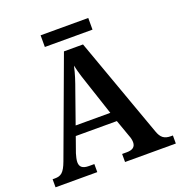

<svg xmlns="http://www.w3.org/2000/svg" viewBox="-148 -972 1031 1098"><g transform="rotate(-20 367.5 -423.0)"><path d="M220 -775H510V-846H220ZM3 0H257V-49H224C186 -49 169 -63 169 -92C169 -106 174 -127 179 -143L212 -236H462L499 -132C504 -120 508 -105 508 -91C508 -61 488 -49 455 -49H426V0H735V-49H723C684 -49 663 -63 648 -107L430 -714H314L96 -124C73 -62 54 -49 17 -49H3ZM232 -293 298 -480C317 -532 330 -571 340 -618C350 -571 366 -524 383 -474L443 -293Z"/></g></svg>

Font: Noto Serif Georgian SemiBold
Style: Regular
Weight: 600
Designer: Monotype Design Team, Akaki Razmadze
Foundry: Google LLC
Version: Version 2.003